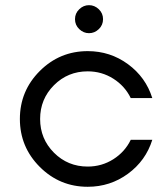

<svg xmlns="http://www.w3.org/2000/svg" viewBox="-20 -706 636 736"><path d="M358.8 -594.4Q342.5 -578.8 321.2 -578.8Q300 -578.8 283.8 -594.4Q267.5 -610 267.5 -632.5Q267.5 -655 283.8 -670.6Q300 -686.2 321.2 -686.2Q342.5 -686.2 358.8 -670.6Q375 -655 375 -632.5Q375 -610 358.8 -594.4ZM316.2 10Q208.8 10 132.5 -66.2Q56.2 -142.5 56.2 -250Q56.2 -357.5 132.5 -433.8Q208.8 -510 316.2 -510Q402.5 -510 470.6 -460Q538.8 -410 563.8 -330H481.2Q458.8 -376.2 414.4 -404.4Q370 -432.5 316.2 -432.5Q240 -432.5 186.9 -379.4Q133.8 -326.2 133.8 -250Q133.8 -173.8 186.9 -120.6Q240 -67.5 316.2 -67.5Q370 -67.5 414.4 -95.6Q458.8 -123.8 481.2 -170H563.8Q538.8 -90 470.6 -40Q402.5 10 316.2 10Z"/></svg>

Font: Now Alt
Style: Regular
Weight: 400
Designer: Alfredo Marco Pradil
Foundry: Alfredo Marco Pradil
Version: Version 1.002;PS 001.002;hotconv 1.0.88;makeotf.lib2.5.64775